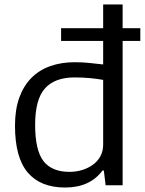

<svg xmlns="http://www.w3.org/2000/svg" viewBox="-20 -828 647 858"><path d="M253 -702H441V-808H528V-702H607V-645H528V0H452L444 -66H438Q382 10 271 10Q161 10 104 -57Q47 -124 47 -266Q47 -338 66 -391Q85 -444 120 -479.5Q155 -515 204.5 -532.5Q254 -550 314 -550Q349 -550 381 -546.5Q413 -543 441 -540V-645H253ZM291 -60Q321 -60 348 -68.5Q375 -77 396 -92.5Q417 -108 429 -130.5Q441 -153 441 -182V-471Q414 -476 381.5 -479Q349 -482 313 -482Q225 -482 181 -433Q137 -384 137 -270Q137 -157 174 -108.5Q211 -60 291 -60Z"/></svg>

Font: Encode Sans
Style: Regular
Weight: 400
Designer: Pablo Impallari, Andres Torresi
Foundry: Pablo Impallari, Andres Torresi
Version: Version 1.000; ttfautohint (v1.00) -l 8 -r 50 -G 200 -x 14 -